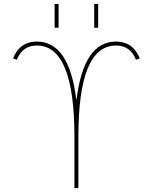

<svg xmlns="http://www.w3.org/2000/svg" viewBox="-20 -950 772 970"><path d="M367 -449Q403 -740 566 -740Q652 -740 686 -655L667 -648Q639 -720 566 -720Q376 -720 376 -260V0H356V-260Q356 -720 166 -720Q93 -720 65 -648L46 -655Q80 -740 166 -740Q329 -740 365 -449ZM456 -810V-930H476V-810ZM256 -810V-930H276V-810Z"/></svg>

Font: M PLUS 1p Thin
Style: Regular
Weight: 250
Version: Version 1.062